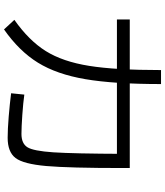

<svg xmlns="http://www.w3.org/2000/svg" viewBox="49 -871 840 978"><g transform="rotate(90 469.0 -382.0)"><path d="M574.2 -6.3C617.8 -2.8 653.6 -1 681.6 -1C729.8 -1 764.2 -14.3 784.7 -41C805.2 -67.7 818.8 -120 825.7 -197.8C832.5 -275.6 835.9 -405.9 835.9 -588.9V-623H79.1V-557.6H800.8L763.7 -594.7C763 -422.2 760.4 -301.9 755.9 -233.9C751.3 -165.9 742.7 -121.7 730 -101.6C717.3 -81.4 694.7 -71.3 662.1 -71.3C638.7 -71.3 606.3 -72.8 564.9 -75.7C523.6 -78.6 489.3 -82 461.9 -85.9L455.1 -18.6C490.9 -14 530.6 -9.9 574.2 -6.3ZM240.2 -195.3C204.4 -138 151.4 -84.6 81.1 -35.2L129.9 17.6C203.5 -33.9 259.9 -91.5 299.3 -155.3C338.7 -219.1 366.7 -299.6 383.3 -397C399.9 -494.3 408.2 -622.7 408.2 -782.2H336.9C336.9 -627.3 329.8 -505 315.4 -415.5C301.1 -326 276 -252.6 240.2 -195.3Z"/></g></svg>

Font: Pretendard Variable
Style: Regular
Weight: 400
Designer: Base glyphs from Inter by Rasmus Andersson; Hangeul glyphs from Noto Sans CJK(Source Han Sans) by Jang Soo-young and Kan
Foundry: Kil Hyung-jin
Version: Version 1.309;Glyphs 3.2 (3225)